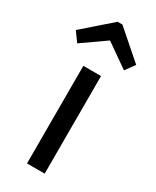

<svg xmlns="http://www.w3.org/2000/svg" viewBox="-218 -846 734 903"><g transform="rotate(30 149.0 -395.0)"><path d="M0 0ZM196 0H100V-530H196ZM313 -658 276 -607 149 -696 22 -607 -15 -658 136 -790H162Z"/></g></svg>

Font: Orienta
Style: Regular
Weight: 400
Designer: Eduardo Rodriguez Tunni
Foundry: Eduardo Rodriguez Tunni
Version: Version 1.001